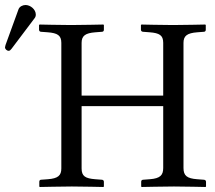

<svg xmlns="http://www.w3.org/2000/svg" viewBox="-44 -745 859 767"><path d="M608 -74C608 -46 597 -32 554 -29L528 -27C523 -27 520 -24 520 -19V0L522 2C522 2 615 0 651 0C690 0 777 2 777 2L779 0V-19C779 -24 775 -27 770 -27L744 -29C703 -32 689 -43 689 -74V-574C689 -602 704 -613 744 -616L770 -618C775 -618 778 -621 778 -626V-645L776 -647C776 -647 683 -645 647 -645C608 -645 521 -647 521 -647L519 -645V-626C519 -621 523 -618 528 -618L554 -616C593 -613 608 -604 608 -574V-363H282V-574C282 -602 297 -613 337 -616L363 -618C368 -618 371 -621 371 -626V-645L369 -647C369 -647 276 -645 240 -645C201 -645 114 -647 114 -647L112 -645V-626C112 -621 116 -618 120 -618L147 -616C185 -613 201 -604 201 -574V-72C201 -44 188 -32 147 -29L120 -27C116 -27 113 -24 113 -19V0L115 2C115 2 208 0 243 0C283 0 369 2 369 2L371 0V-19C371 -24 367 -27 363 -27L337 -29C297 -32 282 -41 282 -72V-321H608ZM58 -725C47 -725 34 -719 30 -708L-22 -565C-23 -562 -24 -557 -24 -556C-24 -549 -17 -542 -9 -542C-5 -542 -1 -546 2 -550L94 -672C98 -677 99 -682 99 -687C99 -707 78 -725 58 -725Z"/></svg>

Font: Linux Libertine O C
Style: Regular
Weight: 400
Designer: Philipp H. Poll
Foundry: Philipp H. Poll
Version: Version 4.0.3